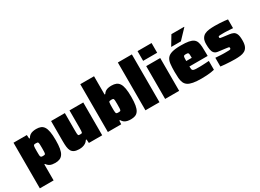

<svg xmlns="http://www.w3.org/2000/svg" viewBox="-33 -1564 3494 2584"><g transform="rotate(-30 1714.0 -272.0)"><path d="M44 199V-510H251L255 -453H266Q281 -480 302 -494Q323 -508 348.5 -513Q374 -518 400 -518Q440 -518 469 -506.5Q498 -495 517 -466Q536 -437 545 -386Q554 -335 554 -257Q554 -179 545 -128Q536 -77 516.5 -47.5Q497 -18 467.5 -5.5Q438 7 397 7Q373 7 349.5 3Q326 -1 305.5 -13.5Q285 -26 268 -51H258V199ZM299 -157Q315 -157 323.5 -159Q332 -161 335.5 -170Q339 -179 340 -199Q341 -219 341 -255Q341 -291 340 -311Q339 -331 335.5 -340Q332 -349 323.5 -351Q315 -353 299 -353Q281 -353 272.5 -349.5Q264 -346 261 -329Q259 -317 258.5 -299.5Q258 -282 258 -255Q258 -227 258.5 -209Q259 -191 260 -183Q264 -164 273 -160.5Q282 -157 299 -157Z M773 8Q724 8 695 -5Q666 -18 651.5 -43.5Q637 -69 632.5 -106Q628 -143 628 -191V-510H842V-241Q842 -210 843 -193Q844 -176 847 -168.5Q850 -161 857.5 -159.5Q865 -158 877 -158Q891 -158 898.5 -159.5Q906 -161 909 -168.5Q912 -176 913 -193Q914 -210 914 -241V-510H1128V0H921L917 -57H907Q890 -30 866.5 -16Q843 -2 818.5 3Q794 8 773 8Z M1572 8Q1546 8 1520.5 3Q1495 -2 1474 -16Q1453 -30 1438 -57H1427L1423 0H1216V-743H1430V-459H1440Q1457 -485 1477.5 -497Q1498 -509 1521.5 -513Q1545 -517 1569 -517Q1610 -517 1639.5 -505Q1669 -493 1688.5 -463.5Q1708 -434 1717 -382.5Q1726 -331 1726 -253Q1726 -175 1717 -124Q1708 -73 1689 -44Q1670 -15 1641 -3.5Q1612 8 1572 8ZM1471 -157Q1487 -157 1495.5 -159Q1504 -161 1507.5 -170Q1511 -179 1512 -199Q1513 -219 1513 -255Q1513 -291 1512 -311Q1511 -331 1507.5 -340Q1504 -349 1495.5 -351Q1487 -353 1471 -353Q1453 -353 1444.5 -350Q1436 -347 1433 -332Q1431 -319 1430.5 -301Q1430 -283 1430 -255Q1430 -227 1430.5 -209Q1431 -191 1433 -179Q1436 -164 1444.5 -160.5Q1453 -157 1471 -157Z M1800 0V-743H2018V0Z M2106 -592V-743H2324V-592ZM2106 0V-510H2324V0Z M2671 8Q2592 8 2541 -1.5Q2490 -11 2461 -30.5Q2432 -50 2418.5 -81Q2405 -112 2401.5 -155Q2398 -198 2398 -254Q2398 -325 2404 -375Q2410 -425 2433.5 -456.5Q2457 -488 2508 -503Q2559 -518 2649 -518Q2722 -518 2767.5 -509.5Q2813 -501 2838.5 -482.5Q2864 -464 2875 -433.5Q2886 -403 2888.5 -358.5Q2891 -314 2891 -254V-215H2607Q2607 -188 2610 -173Q2613 -158 2624 -151.5Q2635 -145 2658.5 -143.5Q2682 -142 2722 -142Q2739 -142 2763 -143Q2787 -144 2815.5 -145.5Q2844 -147 2871 -149V-12Q2851 -6 2818.5 -1.5Q2786 3 2747.5 5.5Q2709 8 2671 8ZM2693 -284V-300Q2693 -330 2692 -347Q2691 -364 2686.5 -371.5Q2682 -379 2673 -381Q2664 -383 2649 -383Q2635 -383 2626.5 -381Q2618 -379 2614 -371.5Q2610 -364 2608.5 -347Q2607 -330 2607 -300H2709ZM2529 -565V-570L2615 -713H2813V-708L2677 -565Z M3190 8Q3155 8 3114.5 6Q3074 4 3036 1Q2998 -2 2968 -6V-142Q2987 -141 3006.5 -139.5Q3026 -138 3044.5 -137Q3063 -136 3079 -135.5Q3095 -135 3107 -135Q3156 -135 3176.5 -136Q3197 -137 3201.5 -142.5Q3206 -148 3206 -159Q3206 -165 3204 -168.5Q3202 -172 3192 -174.5Q3182 -177 3157 -180L3038 -195Q3001 -200 2982.5 -221.5Q2964 -243 2958 -278.5Q2952 -314 2952 -361Q2952 -415 2969.5 -446.5Q2987 -478 3017.5 -493.5Q3048 -509 3089 -513.5Q3130 -518 3176 -518Q3212 -518 3249.5 -516Q3287 -514 3320 -511Q3353 -508 3374 -504V-368Q3346 -370 3319 -371.5Q3292 -373 3271.5 -374Q3251 -375 3240 -375Q3196 -375 3176.5 -374Q3157 -373 3152.5 -369Q3148 -365 3148 -356Q3148 -349 3150 -345Q3152 -341 3161 -339Q3170 -337 3191 -334L3292 -321Q3324 -317 3349 -305Q3374 -293 3388 -261Q3402 -229 3402 -163Q3402 -102 3385.5 -67.5Q3369 -33 3339.5 -17Q3310 -1 3272 3.5Q3234 8 3190 8Z"/></g></svg>

Font: Saira Thin Black
Style: Regular
Weight: 900
Version: Version 1.101